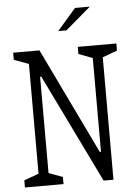

<svg xmlns="http://www.w3.org/2000/svg" viewBox="-62 -989 743 1036"><g transform="rotate(-5 310.0 -471.0)"><path d="M30.5 -38.5 121.5 -72 110 -45V-685L121.5 -658L30.5 -691.5V-730H173L449.5 -156H456V-691L468.5 -659L380.5 -692.5V-731H589.5V-692.5L498.5 -659L510 -686V0H456.5L170.5 -588H164V-40L148.5 -72L239.5 -38.5V0H30.5ZM464 -941.5H384L283 -825H327.5Z"/></g></svg>

Font: Monaspace Xenon Var ExtraLight
Style: Regular
Weight: 200
Designer: Riley Cran and the Lettermatic Team
Version: Version 1.200 (Monaspace Xenon Var)